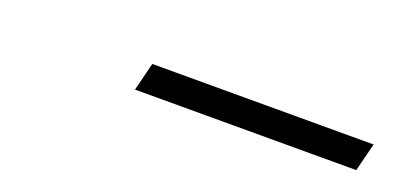

<svg xmlns="http://www.w3.org/2000/svg" viewBox="-18 -694 524 256"><g transform="rotate(20 244.0 -566.0)"><path d="M164 -546 174 -586H488L478 -546Z"/></g></svg>

Font: Old Standard TT
Style: Italic
Weight: 400
Italic angle: -15.2°
Designer: Alexey Kryukov <alexios@thessalonica.org.ru>
Version: Version 2.2